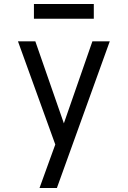

<svg xmlns="http://www.w3.org/2000/svg" viewBox="-20 -942 640 962"><path d="M178 0Q191 -35 203.5 -70.5Q216 -106 229 -141L257 -218L70 -735H157L300 -324L443 -735H530L265 0ZM150 -848V-922H450V-848Z"/></svg>

Font: Iosevka Custom Extended
Style: Regular
Weight: 400
Width: 7
Monospace: yes
Designer: Belleve Invis
Foundry: Belleve Invis
Version: Version 11.2.4; ttfautohint (v1.8.4)